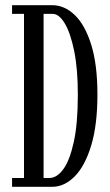

<svg xmlns="http://www.w3.org/2000/svg" viewBox="-20 -720 424 740"><path d="M26.5 0V-34H72.5V-666.5H26.5V-700H181Q228.5 -700 268 -662.2Q307.5 -624.5 331.5 -548Q355.5 -471.5 355.5 -355.5Q355.5 -238.5 331.5 -159.2Q307.5 -80 267.8 -40Q228 0 181 0ZM148 -34H170.5Q199 -34 223.8 -67.5Q248.5 -101 264.2 -172Q280 -243 280 -355.5Q280 -454.5 265.8 -524Q251.5 -593.5 229.5 -630Q207.5 -666.5 183 -666.5H148Z"/></svg>

Font: Imbue Thin 10pt
Style: Regular
Weight: 400
Version: Version 1.102